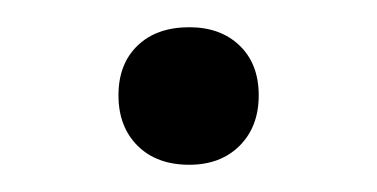

<svg xmlns="http://www.w3.org/2000/svg" viewBox="-20 -111 277 141"><path d="M67 -41Q67 -64 81 -77.5Q95 -91 119 -91Q142 -91 156 -77.5Q170 -64 170 -41Q170 -18 156 -4Q142 10 119 10Q95 10 81 -4Q67 -18 67 -41Z"/></svg>

Font: Taviraj Light
Style: Regular
Weight: 300
Designer: Katatrad Team
Foundry: CadsonDemak
Version: Version 1.001